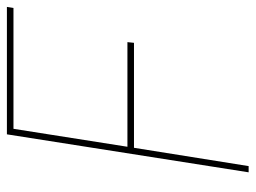

<svg xmlns="http://www.w3.org/2000/svg" viewBox="-112 -628 740 556"><g transform="rotate(-90 258.0 -350.0)"><path d="M37 0 147 -700H516L513 -681H163L111 -351H414L412 -332H108L55 0Z"/></g></svg>

Font: Georama ExtraCondensed Thin Thin
Style: Italic
Weight: 250
Italic angle: -9°
Version: Version 1.001